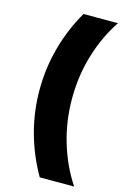

<svg xmlns="http://www.w3.org/2000/svg" viewBox="-136 -769 683 1042"><g transform="rotate(15 205.0 -248.0)"><path d="M74.2 -248Q74.2 -370.6 106 -486.6Q137.7 -602.5 198.2 -707H391.6Q328.1 -612.3 292.5 -494.9Q256.8 -377.4 256.8 -248Q256.8 -119.6 292.5 -2Q328.1 115.7 391.6 210.9H198.2Q137.7 106 106 -9.8Q74.2 -125.5 74.2 -248Z"/></g></svg>

Font: Wanted Sans Black
Style: Regular
Weight: 900
Designer: Original Design by Kil Hyung-jin and Kang Hanbin, Wanted Lab, Inc; Hangeul from Source Han Sans by Jang Soo-young and Ka
Foundry: Wanted Lab, Inc.
Version: Version 1.003